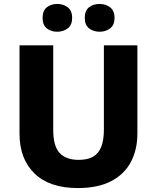

<svg xmlns="http://www.w3.org/2000/svg" viewBox="-20 -944 796 974"><path d="M677 -267Q677 -185 644 -122.5Q611 -60 544 -25Q477 10 375 10Q231 10 155 -64Q79 -138 79 -266V-714H250V-285Q250 -203 282.5 -168Q315 -133 379 -133Q424 -133 452 -149Q480 -165 493.5 -199Q507 -233 507 -286V-714H677ZM196 -853Q196 -890 217.5 -907Q239 -924 270 -924Q301 -924 323.5 -907Q346 -890 346 -853Q346 -817 323.5 -800Q301 -783 270 -783Q239 -783 217.5 -800Q196 -817 196 -853ZM410 -853Q410 -890 431.5 -907Q453 -924 485 -924Q516 -924 538.5 -907Q561 -890 561 -853Q561 -817 538.5 -800Q516 -783 486 -783Q454 -783 432 -800Q410 -817 410 -853Z"/></svg>

Font: Noto Sans Hebrew ExtraBold
Style: Regular
Weight: 800
Designer: Monotype Design Team
Foundry: Monotype Imaging Inc.
Version: Version 2.003